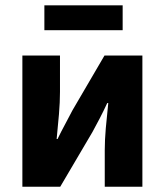

<svg xmlns="http://www.w3.org/2000/svg" viewBox="-20 -706 623 726"><path d="M64.6 0V-496H206.8V-358.4Q206.8 -320.1 203 -274.7Q199.2 -229.3 194.2 -180.3H197.6Q209.9 -206 226.3 -236.3Q242.6 -266.7 253.9 -288.7L375.1 -496H518.4V0H376.1V-138.1Q376.1 -175.5 380 -220.9Q383.9 -266.2 389.4 -316.2H385.4Q373.5 -290.2 357.7 -259.5Q341.9 -228.8 329.6 -206.9L207.8 0ZM147.8 -591.9V-685.8H443.8V-591.9Z"/></svg>

Font: Source Sans 3 VF
Style: Regular
Weight: 200
Designer: Paul D. Hunt
Foundry: Adobe
Version: Version 3.046;hotconv 1.0.118;makeotfexe 2.5.65603